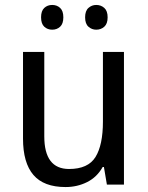

<svg xmlns="http://www.w3.org/2000/svg" viewBox="-20 -746 599 776"><path d="M481 -536V0H412L400 -71H395Q372 -30 332 -10Q292 10 245 10Q157 10 115 -39Q73 -88 73 -186V-536H159V-195Q159 -63 259 -63Q336 -63 366 -111.5Q396 -160 396 -255V-536ZM146 -676Q146 -702 159 -714Q172 -726 191 -726Q210 -726 223 -714Q236 -702 236 -676Q236 -650 223 -638Q210 -626 191 -626Q172 -626 159 -638Q146 -650 146 -676ZM324 -676Q324 -702 337.5 -714Q351 -726 369 -726Q388 -726 401.5 -714Q415 -702 415 -676Q415 -650 401.5 -638Q388 -626 369 -626Q351 -626 337.5 -638Q324 -650 324 -676Z"/></svg>

Font: Noto Sans Sinhala SemiCondensed
Style: Regular
Weight: 400
Width: 4
Designer: Jelle Bosma - Monotype Design Team
Foundry: Monotype Imaging Inc.
Version: Version 2.006; ttfautohint (v1.8.4.7-5d5b)